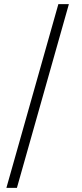

<svg xmlns="http://www.w3.org/2000/svg" viewBox="-20 -760 396 931"><path d="M11 151 263 -740H314L62 151Z"/></svg>

Font: IBM Plex Sans KR Light
Style: Regular
Weight: 300
Designer: Mike Abbink; Paul van der Laan; Pieter van Rosmalen; Wujin Sim; Chorong Kim; Dohee Lee;
Foundry: Sandoll Inc.
Version: Version 1.001